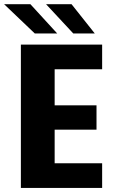

<svg xmlns="http://www.w3.org/2000/svg" viewBox="-22 -918 592 938"><path d="M80 0V-700H477V-579.5H245V-403.5H449.5V-284.5H245V-120.5H477V0ZM336 -754.5 203 -897.5H327.5L441 -754.5ZM148 -754.5 -2 -897.5H126.5L257.5 -754.5Z"/></svg>

Font: Trispace SemiCondensed
Style: Bold
Weight: 700
Width: 4
Designer: Tyler Finck
Foundry: Etcetera Type Company
Version: Version 1.210; ttfautohint (v1.8.3)